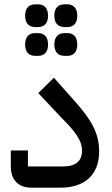

<svg xmlns="http://www.w3.org/2000/svg" viewBox="-20 -867 516 887"><path d="M278 -609H291C318 -609 337 -625 337 -661C337 -698 318 -714 291 -714H278C250 -714 231 -698 231 -661C231 -625 250 -609 278 -609ZM278 -742H291C318 -742 337 -758 337 -794C337 -831 318 -847 291 -847H278C250 -847 231 -831 231 -794C231 -758 250 -742 278 -742ZM143 -609H156C183 -609 202 -625 202 -661C202 -698 183 -714 156 -714H143C115 -714 96 -698 96 -661C96 -625 115 -609 143 -609ZM143 -742H156C183 -742 202 -758 202 -794C202 -831 183 -847 156 -847H143C115 -847 96 -831 96 -794C96 -758 115 -742 143 -742ZM125 0H261C374 0 438 -63 438 -166C438 -247 408 -307 325 -400L229 -508L157 -437L261 -326C333 -255 359 -215 359 -171C359 -132 340 -98 271 -98H109V-172H30V-97C30 -33 68 0 125 0Z"/></svg>

Font: IBM Plex Arabic Text
Style: Regular
Weight: 450
Designer: Mike Abbink, Paul van der Laan, Pieter van Rosmalen, Wael Morcos, Khajak Apelian
Foundry: Bold Monday
Version: Version 1.0